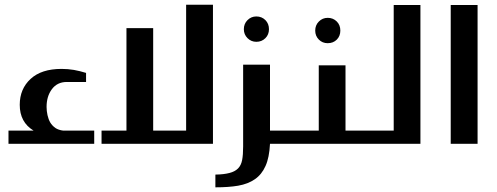

<svg xmlns="http://www.w3.org/2000/svg" viewBox="-20 -612 2116 817"><path d="M123 -56.2Q64 -91.8 64 -166Q64 -233.9 110.4 -276.4Q156.2 -318.8 242.2 -318.8Q268.6 -318.8 294.4 -314.5Q319.3 -310.1 346.2 -301.8V-263.2H264.2Q223.6 -263.2 200.7 -232.4Q178.2 -202.1 178.2 -157.2Q178.2 -140.1 182.1 -122.1Q186 -104.5 193.8 -90.8Q202.1 -77.1 215.8 -67.4Q229 -58.6 249 -56.2H380.9V0H16.1V-56.2Z M886.2 0H412.1V-56.2H518.1V-492.2H631.8V-56.2H772V-591.8H886.2Z M1017.6 -487.8Q1017.6 -510.7 1033.2 -526.4Q1048.8 -542 1070.8 -542Q1093.8 -542 1109.4 -526.4Q1124.5 -511.2 1124.5 -487.8Q1124.5 -464.8 1109.4 -449.7Q1093.8 -434.1 1070.8 -434.1Q1048.8 -434.1 1033.2 -449.7Q1017.6 -465.3 1017.6 -487.8ZM1128.9 -336.9V-56.2H1193.8Q1209.5 -56.2 1209.5 -40V-11.2Q1209.5 0 1193.8 0H1128.9Q1126 58.6 1109.9 94.2Q1093.8 130.4 1064.9 150.4Q1035.6 170.9 993.2 178.2Q953.6 185.1 896.5 185.1V130.9Q932.6 130.4 956.5 124Q979.5 118.2 992.7 105Q1005.9 91.8 1010.3 69.3Q1014.6 46.9 1014.6 11.2V-336.9Z M1374.5 -536.1Q1397.5 -536.1 1413.1 -520.5Q1428.2 -505.4 1428.2 -481.9Q1428.2 -458.5 1413.1 -443.4Q1397.9 -428.2 1374.5 -428.2Q1352.1 -428.2 1336.9 -443.4Q1321.3 -459 1321.3 -481.9Q1321.3 -504.9 1336.9 -520.5Q1352.5 -536.1 1374.5 -536.1ZM1192.4 0Q1176.3 0 1176.3 -14.2V-42Q1176.3 -56.2 1192.4 -56.2H1336.4V-334H1450.2V-56.2H1513.2Q1529.3 -56.2 1529.3 -40V-16.1Q1529.3 0 1513.2 0Z M1769 -590.8V0H1511.2Q1495.1 0 1495.1 -13.2V-42Q1495.1 -56.2 1511.2 -56.2H1655.3V-590.8Z M1897.9 0V-590.8H2012.2V0Z"/></svg>

Font: SimahzazaarabicW05-Medium
Style: Regular
Weight: 500
Designer: Ahmed zaza
Foundry: Ahmed zaza
Version: Version 1.001